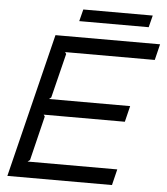

<svg xmlns="http://www.w3.org/2000/svg" viewBox="-62 -1022 934 1077"><g transform="rotate(5 404.5 -483.5)"><path d="M631 -90 609 0H20L220 -810H809L787 -720H282L289 -710L227 -460L215 -450H672L650 -360H193L200 -350L139 -100L126 -90ZM754 -967 737 -900H346L363 -967Z"/></g></svg>

Font: Sinkin Sans 400 Italic
Style: Italic
Weight: 400
Italic angle: -112°
Designer: Keith Bates
Foundry: K-Type
Version: Sinkin Sans (version 1.0)  by Keith Bates   •   © 2014   www